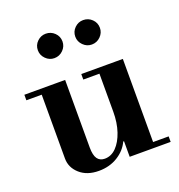

<svg xmlns="http://www.w3.org/2000/svg" viewBox="-128 -796 854 916"><g transform="rotate(-20 299.5 -338.0)"><path d="M220 13Q160 13 123.5 -19.5Q87 -52 87 -98V-435H216V-107Q216 -68 228.5 -50Q241 -32 266 -32Q299 -32 324.5 -58Q350 -84 365 -128.5Q380 -173 380 -229L400 -79H376Q357 -38 315.5 -12.5Q274 13 220 13ZM380 0V-28H588V0ZM9 -422V-450H216V-422ZM380 -15V-435H509V-15ZM298 -422V-450H509V-422ZM394 -565Q369 -565 350.5 -583.5Q332 -602 332 -627Q332 -653 350.5 -671Q369 -689 394 -689Q420 -689 438.5 -671Q457 -653 457 -627Q457 -602 438.5 -583.5Q420 -565 394 -565ZM204 -565Q179 -565 160.5 -583.5Q142 -602 142 -627Q142 -653 160.5 -671Q179 -689 204 -689Q230 -689 248.5 -671Q267 -653 267 -627Q267 -602 248.5 -583.5Q230 -565 204 -565Z"/></g></svg>

Font: Libre Bodoni SemiBold
Style: Regular
Weight: 600
Designer: Pablo Impallari, Rodrigo Fuenzalida
Foundry: Impallari Type
Version: Version 2.005;gftools[0.9.23]